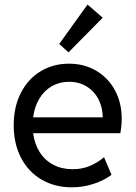

<svg xmlns="http://www.w3.org/2000/svg" viewBox="-20 -800 588 828"><path d="M39.1 -259.8Q39.1 -339.4 70.1 -399.7Q101.1 -460 155.3 -492.7Q209.5 -525.4 277.3 -525.4Q343.3 -525.4 395 -494.9Q446.8 -464.4 475.8 -410.4Q504.9 -356.4 504.9 -288.1Q504.9 -257.8 499 -225.6H123Q128.9 -178.7 151.4 -143.6Q173.8 -108.4 210.2 -89.4Q246.6 -70.3 293 -70.3Q335.4 -70.3 369.4 -85.2Q403.3 -100.1 428.7 -122.1L460.9 -45.9Q428.7 -22 383.8 -7.1Q338.9 7.8 289.1 7.8Q216.8 7.8 159.9 -25.1Q103 -58.1 71 -118.9Q39.1 -179.7 39.1 -259.8ZM422.9 -293.9Q422.9 -335.9 405 -371.1Q387.2 -406.2 354 -426.8Q320.8 -447.3 277.3 -447.3Q236.8 -447.3 203.9 -428.5Q170.9 -409.7 149.9 -375Q128.9 -340.3 123 -293.9ZM235.4 -610.4 357.4 -780.3 422.9 -723.6 275.4 -574.2Z"/></svg>

Font: Reddit Sans Chocolate
Style: Regular
Weight: 400
Designer: Stephen Hutchings
Foundry: Reddit
Version: Version 1.013